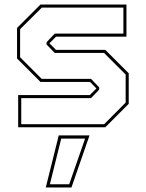

<svg xmlns="http://www.w3.org/2000/svg" viewBox="-20 -560 642 845"><path d="M60 0V-141.5H375L405.5 -172V-169.5L376 -199.5H158L55 -302.5V-437L158 -540H536.5V-398.5H226.5L196 -368V-371L226.5 -340.5H443.5L546.5 -237.5V-103L443.5 0ZM73.5 -13.5H438.5L533 -108.5V-232L438 -327H221L185 -364V-374.5L221 -412H523V-526.5H164L68.5 -431.5V-308L163.5 -213H380.5L416.5 -175.5V-165.5L380.5 -128H73.5ZM181.5 265 238.5 36H374L294.5 265ZM199.5 251H284.5L354.5 50H249.5Z"/></svg>

Font: Tourney Thin
Style: Regular
Weight: 100
Designer: Tyler Finck
Foundry: Etcetera Type Co
Version: Version 1.015